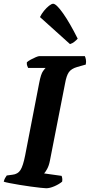

<svg xmlns="http://www.w3.org/2000/svg" viewBox="-35 -1003 479 1023"><path d="M211 0Q204 0 181 -2.5Q158 -5 128.5 -9Q99 -13 69 -18Q39 -23 16 -27.5Q-7 -32 -15 -35Q-13 -45 -8 -54Q-3 -63 1 -68L31 -72Q60 -75 74 -97Q88 -119 99 -175L174 -562Q183 -609 194.5 -624.5Q206 -640 208 -641H115Q113 -645 110 -652.5Q107 -660 108 -671Q115 -678 129 -685.5Q143 -693 156 -698.5Q169 -704 175 -704H417Q420 -698 422.5 -686.5Q425 -675 422 -659L376 -646Q345 -637 332 -618.5Q319 -600 312 -560L231 -147Q226 -121 216.5 -103.5Q207 -86 200 -79L293 -66Q295 -62 296.5 -53.5Q298 -45 296 -35Q279 -21 254.5 -10.5Q230 0 211 0ZM338 -768 178 -912Q186 -929 199.5 -945.5Q213 -962 226.5 -972.5Q240 -983 248 -983Q265 -983 301 -932Q337 -881 379 -797Q373 -790 362 -781Q351 -772 338 -768Z"/></svg>

Font: Texturina 72pt 72pt ExtraBold
Style: Italic
Weight: 800
Italic angle: -11°
Designer: Guillermo Torres Carreño
Foundry: Omnibus-Type
Version: Version 1.002; ttfautohint (v1.8.3)